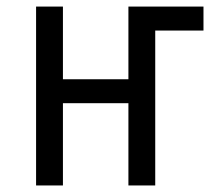

<svg xmlns="http://www.w3.org/2000/svg" viewBox="-20 -567 642 587"><path d="M90.3 0H172.4V-251.5H372.6V0H454.6V-473.6H602.1V-546.9H372.6V-324.7H172.4V-546.9H90.3Z"/></svg>

Font: Hack
Style: Regular
Weight: 400
Monospace: yes
Designer: Christopher Simpkins
Foundry: Christopher Simpkins
Version: Version 2.010